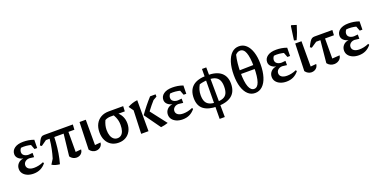

<svg xmlns="http://www.w3.org/2000/svg" viewBox="-18 -1743 5748 2910"><g transform="rotate(-20 2855.5 -288.0)"><path d="M234 10Q178 10 135 -8.5Q92 -27 68 -59Q44 -91 44 -133Q44 -182 76 -217.5Q108 -253 164 -261Q117 -269 86.5 -298Q56 -327 56 -367Q56 -426 106.5 -462.5Q157 -499 247 -499Q289 -499 330.5 -492.5Q372 -486 417 -470L402 -395Q356 -411 312.5 -419Q269 -427 227 -427Q185 -427 140 -416L210 -447Q185 -429 173 -406Q161 -383 161 -362Q161 -336 175 -319.5Q189 -303 212 -294.5Q235 -286 261 -286L324 -292V-223L249 -232Q224 -232 202.5 -222Q181 -212 168 -193.5Q155 -175 155 -152Q155 -114 186 -92.5Q217 -71 272 -71Q307 -71 344.5 -79Q382 -87 424 -105L433 -85Q394 -37 345 -13.5Q296 10 234 10ZM372 -337 321 -470H417L415 -337Z M827 -52 876 -488H944L943 -82L1034 -90Q1032 -60 1016.5 -38.5Q1001 -17 978 -6.5Q955 4 929 4Q900 4 873 -10Q846 -24 827 -52ZM655 12Q622 9 590 0Q558 -9 531 -26L623 -172L564 -54Q583 -108 600.5 -175.5Q618 -243 630 -321.5Q642 -400 646 -488H718Q717 -403 711 -319Q705 -235 691.5 -152.5Q678 -70 655 12ZM492 -342 467 -359Q487 -405 502 -431Q517 -457 529.5 -469Q542 -481 554.5 -484.5Q567 -488 582 -488H1045L1040 -405H581Z M1139 -48 1153 -488H1254V-80L1346 -88Q1344 -58 1328.5 -36.5Q1313 -15 1289 -4Q1265 7 1239 7Q1211 7 1184.5 -7Q1158 -21 1139 -48Z M1622 -405Q1597 -405 1574 -399Q1551 -393 1532 -382Q1514 -343 1505.5 -306.5Q1497 -270 1497 -235Q1497 -180 1511 -141Q1525 -102 1551 -81Q1577 -60 1612 -60Q1646 -60 1671.5 -80Q1697 -100 1710 -139.5Q1723 -179 1723 -234Q1723 -270 1716.5 -301Q1710 -332 1696.5 -362.5Q1683 -393 1660 -428L1722 -429Q1828 -352 1828 -221Q1828 -153 1800 -100.5Q1772 -48 1722.5 -19Q1673 10 1607 10Q1539 10 1488.5 -20.5Q1438 -51 1410.5 -106.5Q1383 -162 1383 -237Q1383 -314 1412.5 -370Q1442 -426 1496 -457Q1550 -488 1624 -488H1857L1853 -405Z M2288 8 2102 -252Q2144 -312 2192 -372Q2240 -432 2291 -488H2365V-468Q2314 -412 2267 -354Q2220 -296 2175 -232L2177 -312L2404 -18Q2374 -8 2345.5 -1.5Q2317 5 2288 8ZM1970 0 1984 -374 1930 -449Q1967 -470 2007 -483Q2047 -496 2088 -500V0ZM2276 -391 2325 -488H2380V-451Z M2639 10Q2583 10 2540 -8.5Q2497 -27 2473 -59Q2449 -91 2449 -133Q2449 -182 2481 -217.5Q2513 -253 2569 -261Q2522 -269 2491.5 -298Q2461 -327 2461 -367Q2461 -426 2511.5 -462.5Q2562 -499 2652 -499Q2694 -499 2735.5 -492.5Q2777 -486 2822 -470L2807 -395Q2761 -411 2717.5 -419Q2674 -427 2632 -427Q2590 -427 2545 -416L2615 -447Q2590 -429 2578 -406Q2566 -383 2566 -362Q2566 -336 2580 -319.5Q2594 -303 2617 -294.5Q2640 -286 2666 -286L2729 -292V-223L2654 -232Q2629 -232 2607.5 -222Q2586 -212 2573 -193.5Q2560 -175 2560 -152Q2560 -114 2591 -92.5Q2622 -71 2677 -71Q2712 -71 2749.5 -79Q2787 -87 2829 -105L2838 -85Q2799 -37 2750 -13.5Q2701 10 2639 10ZM2777 -337 2726 -470H2822L2820 -337Z M3200 4Q3054 4 2978.5 -54Q2903 -112 2903 -236Q2903 -362 2978.5 -427Q3054 -492 3212 -492Q3363 -492 3436.5 -429.5Q3510 -367 3510 -251Q3510 -121 3430.5 -58.5Q3351 4 3200 4ZM3165 194 3172 -609H3241L3248 194ZM3206 -61Q3272 -61 3314.5 -78Q3357 -95 3377 -135Q3397 -175 3397 -244Q3397 -306 3378 -345.5Q3359 -385 3319 -404.5Q3279 -424 3213 -424Q3176 -424 3133.5 -418Q3091 -412 3061 -402Q3039 -364 3028 -325Q3017 -286 3017 -241Q3017 -174 3037.5 -135Q3058 -96 3100 -78.5Q3142 -61 3206 -61Z M3807 10Q3741 10 3693 -35Q3645 -80 3619 -162Q3593 -244 3593 -355Q3593 -474 3620 -560.5Q3647 -647 3696 -694Q3745 -741 3814 -741Q3881 -741 3929.5 -696Q3978 -651 4004.5 -569.5Q4031 -488 4031 -376Q4031 -258 4004 -171Q3977 -84 3926.5 -37Q3876 10 3807 10ZM3814 -54Q3840 -54 3860.5 -72.5Q3881 -91 3894.5 -129Q3908 -167 3915.5 -226.5Q3923 -286 3923 -369Q3923 -448 3915.5 -505.5Q3908 -563 3894 -600Q3880 -637 3858.5 -655Q3837 -673 3809 -673Q3787 -673 3768.5 -663.5Q3750 -654 3732 -635Q3717 -575 3709.5 -502.5Q3702 -430 3702 -359Q3702 -281 3709.5 -223.5Q3717 -166 3731.5 -128.5Q3746 -91 3766.5 -72.5Q3787 -54 3814 -54ZM3641 -335V-393L3981 -400V-335Z M4313 10Q4257 10 4214 -8.5Q4171 -27 4147 -59Q4123 -91 4123 -133Q4123 -182 4155 -217.5Q4187 -253 4243 -261Q4196 -269 4165.5 -298Q4135 -327 4135 -367Q4135 -426 4185.5 -462.5Q4236 -499 4326 -499Q4368 -499 4409.5 -492.5Q4451 -486 4496 -470L4481 -395Q4435 -411 4391.5 -419Q4348 -427 4306 -427Q4264 -427 4219 -416L4289 -447Q4264 -429 4252 -406Q4240 -383 4240 -362Q4240 -336 4254 -319.5Q4268 -303 4291 -294.5Q4314 -286 4340 -286L4403 -292V-223L4328 -232Q4303 -232 4281.5 -222Q4260 -212 4247 -193.5Q4234 -175 4234 -152Q4234 -114 4265 -92.5Q4296 -71 4351 -71Q4386 -71 4423.5 -79Q4461 -87 4503 -105L4512 -85Q4473 -37 4424 -13.5Q4375 10 4313 10ZM4451 -337 4400 -470H4496L4494 -337Z M4618 -48 4632 -488H4733V-80L4825 -88Q4823 -58 4807.5 -36.5Q4792 -15 4768 -4Q4744 7 4718 7Q4690 7 4663.5 -7Q4637 -21 4618 -48ZM4669 -528 4630 -538 4661 -760 4671 -770 4750 -745Q4734 -689 4714 -635Q4694 -581 4669 -528Z M4846 -342 4821 -359Q4847 -413 4865.5 -441Q4884 -469 4901.5 -478.5Q4919 -488 4942 -488H5231L5226 -405H4940ZM5016 -488H5083L5082 -82L5203 -90Q5200 -59 5182 -37Q5164 -15 5138 -3.5Q5112 8 5083 8Q5051 8 5021.5 -6Q4992 -20 4973 -47Z M5480 10Q5424 10 5381 -8.5Q5338 -27 5314 -59Q5290 -91 5290 -133Q5290 -182 5322 -217.5Q5354 -253 5410 -261Q5363 -269 5332.5 -298Q5302 -327 5302 -367Q5302 -426 5352.5 -462.5Q5403 -499 5493 -499Q5535 -499 5576.5 -492.5Q5618 -486 5663 -470L5648 -395Q5602 -411 5558.5 -419Q5515 -427 5473 -427Q5431 -427 5386 -416L5456 -447Q5431 -429 5419 -406Q5407 -383 5407 -362Q5407 -336 5421 -319.5Q5435 -303 5458 -294.5Q5481 -286 5507 -286L5570 -292V-223L5495 -232Q5470 -232 5448.5 -222Q5427 -212 5414 -193.5Q5401 -175 5401 -152Q5401 -114 5432 -92.5Q5463 -71 5518 -71Q5553 -71 5590.5 -79Q5628 -87 5670 -105L5679 -85Q5640 -37 5591 -13.5Q5542 10 5480 10ZM5618 -337 5567 -470H5663L5661 -337Z"/></g></svg>

Font: Piazzolla 24pt SemiBold
Style: Regular
Weight: 600
Designer: Juan Pablo del Peral
Foundry: Huerta Tipografica
Version: Version 2.005